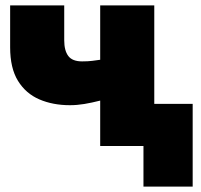

<svg xmlns="http://www.w3.org/2000/svg" viewBox="-20 -540 743 710"><path d="M510.5 150V0H470.5V-156H692.5V150ZM350.5 0V-168Q319 -160 292 -155.5Q265 -151 238.5 -151Q175.5 -151 125.5 -172.5Q75.5 -194 46.5 -241Q17.5 -288 17.5 -365V-520H217.5V-391Q217.5 -353 232.5 -333Q247.5 -313 283.5 -313Q306 -313 321.2 -315Q336.5 -317 350.5 -319V-520H550.5V0Z"/></svg>

Font: Geologica Roman Black
Style: Regular
Weight: 900
Designer: Sindre Bremnes, Frode Helland
Foundry: Monokrom Skriftforlag AS
Version: Version 1.010;gftools[0.9.28]